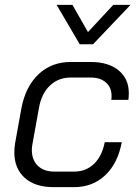

<svg xmlns="http://www.w3.org/2000/svg" viewBox="-20 -762 576 790"><path d="M39 -135Q39 -153 42 -172L68 -316Q85 -406 138.5 -456.5Q192 -507 271 -507H353Q426 -507 468 -472.5Q510 -438 510 -379Q510 -361 508 -351H438Q439 -357 439 -368Q439 -402 416 -422.5Q393 -443 353 -443H271Q220 -443 185 -409.5Q150 -376 140 -316L114 -172Q111 -157 111 -145Q111 -104 135.5 -80Q160 -56 203 -56H285Q334 -56 367 -88Q400 -120 411 -177H481Q465 -90 413 -41Q361 8 285 8H200Q124 8 81.5 -30.5Q39 -69 39 -135ZM213 -742H278L342 -630L446 -742H517L363 -580H308Z"/></svg>

Font: Bai Jamjuree
Style: Italic
Weight: 400
Italic angle: -10°
Version: Version 1.000; ttfautohint (v1.6)